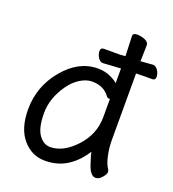

<svg xmlns="http://www.w3.org/2000/svg" viewBox="-134 -818 853 945"><g transform="rotate(20 292.0 -345.5)"><path d="M471 18Q443 18 425.5 -36Q408 -90 408 -96Q375 -42 325 -9Q275 24 206.5 24Q138 24 91 -31Q44 -86 44 -186Q44 -306 121.5 -399Q199 -492 299 -492Q338 -492 368.5 -477Q399 -462 405 -453V-531L378 -529H373Q372 -529 313 -525H312Q297 -525 286.5 -541.5Q276 -558 276 -575.5Q276 -593 293 -593H378L405 -595L401 -699Q401 -715 422.5 -715Q444 -715 464.5 -706.5Q485 -698 485 -681L483 -597Q510 -599 546 -602H547Q562 -602 573 -585.5Q584 -569 584 -551.5Q584 -534 567 -534H529Q502 -534 482 -533H483V-185Q483 -143 492 -102.5Q501 -62 516 -42Q519 -36 519 -27Q519 -18 503.5 0Q488 18 471 18ZM208 -48Q277 -48 341 -117Q405 -186 405 -276V-367Q409 -371 401 -371Q393 -371 387 -378Q356 -422 294 -422Q265 -422 233 -402.5Q201 -383 177 -349Q124 -274 124 -196Q124 -118 149 -83Q174 -48 208 -48Z"/></g></svg>

Font: LXGW WenKai TC
Style: Bold
Weight: 700
Designer: LXGW / Fontworks Inc.
Foundry: LXGW / Fontworks Inc.
Version: Version 1.330;April 28, 2024